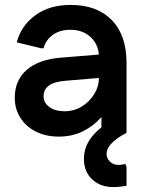

<svg xmlns="http://www.w3.org/2000/svg" viewBox="-20 -540 593 780"><path d="M219 15Q167 15 126.5 -5Q86 -25 63 -61Q40 -97 40 -143Q40 -214 89 -256.5Q138 -299 230 -306L426 -322V-227L247 -212Q199 -208 178 -192Q157 -176 157 -149Q157 -122 181 -105Q205 -88 242 -88Q281 -88 312.5 -107.5Q344 -127 363 -158Q382 -189 382 -225V-308Q382 -356 350 -387.5Q318 -419 266 -419Q222 -419 193.5 -397.5Q165 -376 157 -344H146L48 -368Q66 -436 123.5 -478Q181 -520 267 -520Q374 -520 434 -458.5Q494 -397 494 -285V0H392V-147L433 -141Q421 -98 390 -62.5Q359 -27 315.5 -6Q272 15 219 15ZM441 220Q387 220 354 188.5Q321 157 321 106Q321 60 348 22.5Q375 -15 428 -47L494 0Q456 19 434.5 41Q413 63 413 85Q413 103 426.5 116.5Q440 130 462 130Q475 130 489 126L494 137V215Q479 217 466.5 218.5Q454 220 441 220Z"/></svg>

Font: Fustat
Style: Bold
Weight: 700
Designer: Mohamed Gaber, Khaled Hosny, Laura Garcia Mut
Foundry: Kief Type Foundry, Alif Type Foundry, Hard Type Foundry
Version: Version 1.007